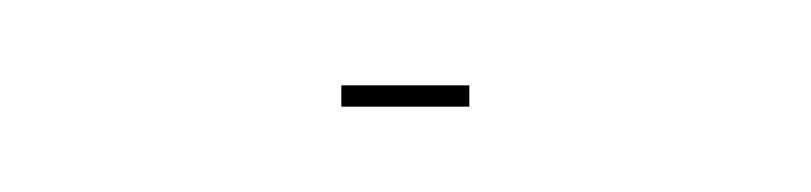

<svg xmlns="http://www.w3.org/2000/svg" viewBox="-20 -395 190 45"><path d="M60 -375H90V-370H60Z"/></svg>

Font: Exetegue
Style: Regular
Weight: 400
Designer: Fábio Duarte Martins
Foundry: Fábio Duarte Martins
Version: Version 0.001